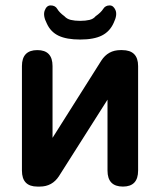

<svg xmlns="http://www.w3.org/2000/svg" viewBox="-20 -689 592 709"><path d="M118 0Q61 0 61 -59V-445Q61 -504 118 -504Q174 -504 174 -445V-180L354 -465Q379 -504 425 -504H431Q490 -504 490 -445V-59Q490 0 434 0Q377 0 377 -59V-321L198 -39Q173 0 127 0ZM276 -543Q226 -543 196.5 -557Q167 -571 153 -602Q138 -631 145 -650Q152 -669 167 -669Q184 -669 191.5 -656Q199 -643 218 -629Q227 -619 241.5 -615.5Q256 -612 276 -612Q296 -612 310.5 -615.5Q325 -619 333 -629Q353 -643 361 -656Q369 -669 385 -669Q399 -669 406.5 -651.5Q414 -634 400 -605Q386 -573 356.5 -558Q327 -543 276 -543Z"/></svg>

Font: Zen Maru Gothic
Style: Bold
Weight: 700
Designer: Yoshimichi Ohira
Foundry: Positype
Version: Version 1.001